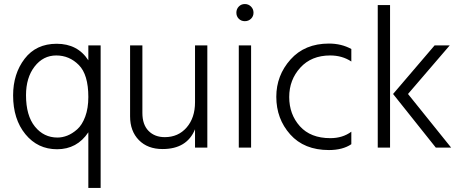

<svg xmlns="http://www.w3.org/2000/svg" viewBox="-20 -732 2279 952"><path d="M109 -260Q109 -159 153 -104.5Q197 -50 265 -50Q289 -50 313.5 -59.5Q338 -69 362.5 -90.5Q387 -112 402.5 -153.5Q418 -195 418 -251Q418 -362 371 -409.5Q324 -457 259 -457Q194 -457 151.5 -402Q109 -347 109 -260ZM479 200H418V-76Q362 8 263 8Q167 8 106 -66.5Q45 -141 45 -259Q45 -366 102 -440.5Q159 -515 261 -515Q365 -515 418 -433V-507H479Z M1008 0H947V-91Q907 7 786 7Q712 7 668.5 -37.5Q625 -82 625 -155V-507H686V-172Q686 -114 716.5 -83Q747 -52 797 -52Q864 -52 905.5 -100Q947 -148 947 -225V-507H1008Z M1225 0H1164V-507H1225ZM1224.5 -699.5Q1237 -687 1237 -669Q1237 -651 1224.5 -639Q1212 -627 1194 -627Q1176 -627 1164 -639Q1152 -651 1152 -669Q1152 -687 1164 -699.5Q1176 -712 1194 -712Q1212 -712 1224.5 -699.5Z M1722 -17Q1679 12 1611 12Q1488 12 1419 -65.5Q1350 -143 1350 -252Q1350 -358 1420.5 -437Q1491 -516 1611 -516Q1673 -516 1722 -489V-427Q1677 -457 1617 -457Q1524 -457 1469 -396.5Q1414 -336 1414 -251Q1414 -165 1467 -106Q1520 -47 1618 -47Q1679 -47 1722 -79Z M1914 0H1853V-707H1914ZM2003 -266 2217 0H2141L1929 -266L2135 -507H2210Z"/></svg>

Font: Hind Guntur Light
Style: Regular
Weight: 300
Designer: Manushi Parikh, Hitesh Malaviya
Foundry: Indian Type Foundry
Version: Version 1.002;PS 1.0;hotconv 1.0.86;makeotf.lib2.5.63406; tt